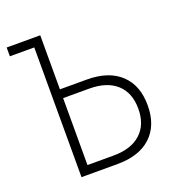

<svg xmlns="http://www.w3.org/2000/svg" viewBox="-126 -798 839 903"><g transform="rotate(-20 293.0 -346.5)"><path d="M128.9 0V-649.4H6.8V-693.4H174.8V-422.9H309.6Q418 -422.9 477.5 -367.4Q537.1 -312 537.1 -211.4Q537.1 -110.8 477.5 -55.4Q418 0 309.6 0ZM174.8 -43.9H305.7Q393.6 -43.9 441.9 -87.9Q490.2 -131.8 490.2 -211.4Q490.2 -291.5 441.9 -335.2Q393.6 -378.9 305.7 -378.9H174.8Z"/></g></svg>

Font: Cascadia Code NF ExtraLight
Style: Regular
Weight: 200
Monospace: yes
Designer: Aaron Bell
Foundry: Saja Typeworks
Version: Version 2404.023; ttfautohint (v1.8.4)